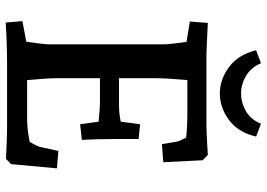

<svg xmlns="http://www.w3.org/2000/svg" viewBox="-152 -786 943 679"><g transform="rotate(90 319.5 -446.5)"><path d="M59.7 5 54.7 -54.2 175.7 -77.2 121.7 -31.9Q123.7 -43.5 127.2 -66.4Q130.7 -89.2 133.7 -112.8Q136.7 -136.5 136.7 -149V-556.6Q136.7 -566.9 134.2 -587.4Q131.7 -607.8 128.7 -631.6Q125.7 -655.4 122.1 -675L175.7 -626.6L56.1 -646.5L61.1 -710Q79.5 -709 102.1 -708Q124.8 -707 146 -706Q167.1 -705 178.6 -705H413.7Q422.7 -705 442.7 -705.5Q462.7 -706 485.7 -707.5Q508.7 -709 527.7 -710L546.7 -692L553.7 -552.5L489.7 -547.5L481.3 -598Q480.3 -607.3 468.2 -630.6Q456.2 -654 445.2 -671L492.2 -631Q474.6 -633 444.6 -635.3Q414.5 -637.6 385.6 -637.6H215.2L265.5 -663.6Q263.5 -640.6 261.2 -613.6Q258.8 -586.6 257.6 -563.1Q256.5 -539.6 256.5 -526.6V-179Q256.5 -157.8 258.5 -128.8Q260.5 -99.7 263.1 -74Q265.8 -48.4 267.5 -34.6L226.5 -70.9H397.4Q429.3 -70.9 458.1 -75.7Q487 -80.5 498.7 -83.5L454.1 -42.4Q470.8 -62.1 484.1 -84.3Q497.4 -106.5 500 -118.5L513.7 -181.4L575.4 -176.4L560.4 -14L541.4 4Q522.4 3 500.5 2Q478.5 1 459 0.5Q439.5 0 427.4 0H201.4Q188.1 0 163.5 0.5Q138.9 1 111.5 2Q84 3 59.7 5ZM419.4 -258.4 405.4 -358.5 449.6 -320.1Q436.1 -321.5 415.2 -323.3Q394.4 -325.2 373.1 -326.9Q351.9 -328.5 337.6 -328.5H217V-395.9H357.6Q376.1 -395.9 400.6 -400.1Q425.1 -404.3 437.6 -407.2L405.4 -365.9L419.4 -470.3L471.6 -465.3V-381.3Q471.6 -323.5 474.6 -264.4ZM157.7 -880.8 203.6 -897.9Q218.7 -862.4 248.4 -844.9Q278.1 -827.5 310.5 -827.5Q343.4 -827.5 373.4 -844.9Q403.4 -862.4 417.5 -897.9L463 -880.8Q448.1 -817.1 404.2 -784.7Q360.3 -752.4 310.5 -752.4Q261.5 -752.4 217.4 -784.7Q173.3 -817.1 157.7 -880.8Z"/></g></svg>

Font: Andada Pro
Style: Regular
Weight: 400
Designer: Carolina Giovagnoli
Foundry: Huerta Tipografica
Version: Version 3.003